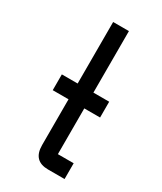

<svg xmlns="http://www.w3.org/2000/svg" viewBox="-167 -708 652 772"><g transform="rotate(30 158.5 -322.5)"><path d="M268.6 0H191.9Q122.1 0 122.1 -73.2V-285.6H48.8V-358.9H122.1V-644.5H195.3V-358.9H268.6V-285.6H195.3V-73.2H268.6Z"/></g></svg>

Font: Catrinity
Style: Regular
Weight: 400
Designer: Alexander Lange
Foundry: High-Logic / Made with FontCreator
Version: Version 2.090;May 20, 2024;FontCreator 15.0.0.2974 64-bit